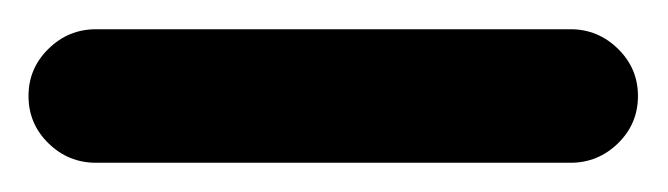

<svg xmlns="http://www.w3.org/2000/svg" viewBox="-66 -88 459 132"><path d="M-46.4 -22Q-46.4 -41 -32.7 -54.4Q-19 -67.9 0 -67.9H326.2Q345.2 -67.9 358.9 -54.4Q372.6 -41 372.6 -22Q372.6 -2.9 358.9 10.5Q345.2 23.9 326.2 23.9H0Q-19 23.9 -32.7 10.5Q-46.4 -2.9 -46.4 -22Z"/></svg>

Font: Mikhak Medium
Style: Regular
Weight: 500
Designer: Amin Abedi
Version: Version 3.3